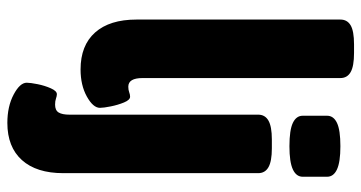

<svg xmlns="http://www.w3.org/2000/svg" viewBox="-256 -538 1006 535"><g transform="rotate(90 247.5 -271.0)"><path d="M174 8Q107 8 71 -32.5Q35 -73 35 -148V-716Q35 -735 51 -744.5Q67 -754 104 -754H128Q165 -754 181.5 -744.5Q198 -735 198 -716V-165Q198 -125 222 -125Q231 -125 237.5 -127.5Q244 -130 250 -130Q259 -130 266 -113Q273 -96 277 -76Q281 -56 281 -46Q281 -27 249.5 -9.5Q218 8 174 8ZM323 212Q277 212 244 194.5Q211 177 211 158Q211 148 215 128Q219 108 226.5 91Q234 74 243 74Q248 74 255 76.5Q262 79 272 79Q288 79 294 69Q300 59 300 39V-487Q300 -506 316.5 -515.5Q333 -525 369 -525H394Q430 -525 446.5 -515.5Q463 -506 463 -487V56Q463 131 426.5 171.5Q390 212 323 212ZM388 -574Q343 -574 323 -583.5Q303 -593 303 -611V-679Q303 -697 323 -706.5Q343 -716 388 -716Q432 -716 452.5 -706.5Q473 -697 473 -679V-611Q473 -593 452.5 -583.5Q432 -574 388 -574Z"/></g></svg>

Font: Asap Condensed ExtraBold
Style: Regular
Weight: 800
Width: 3
Designer: Pablo Cosgaya
Foundry: Omnibus-Type
Version: Version 3.001; ttfautohint (v1.8.4.7-5d5b)